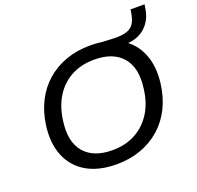

<svg xmlns="http://www.w3.org/2000/svg" viewBox="-143 -987 1179 1149"><g transform="rotate(-20 446.5 -412.5)"><path d="M411 9Q298 9 221.5 -35Q145 -79 111 -160.5Q77 -242 91 -352Q102 -436 136 -503Q170 -570 224 -617Q278 -664 348 -689Q418 -714 501 -714Q616 -714 691.5 -670Q767 -626 801 -545Q835 -464 821 -354Q810 -269 776 -202Q742 -135 688 -88Q634 -41 564 -16Q494 9 411 9ZM415 -79Q499 -79 562.5 -113.5Q626 -148 666 -211.5Q706 -275 716 -364Q733 -490 674.5 -558Q616 -626 496 -626Q413 -626 349.5 -592Q286 -558 246.5 -494.5Q207 -431 196 -342Q179 -215 237.5 -147Q296 -79 415 -79ZM618 -649 574 -709Q599 -708 621.5 -706.5Q644 -705 662 -705Q711 -705 739 -716Q767 -727 781 -751.5Q795 -776 801 -815L804 -834H893L888 -802Q880 -756 855.5 -721.5Q831 -687 792.5 -668Q754 -649 704 -649Z"/></g></svg>

Font: Nunito Sans 10pt SemiExpanded Medium
Style: Italic
Weight: 500
Width: 6
Italic angle: -9°
Designer: Vernon Adams
Foundry: Vernon Adams
Version: Version 3.101;gftools[0.9.27]